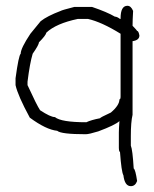

<svg xmlns="http://www.w3.org/2000/svg" viewBox="-20 -471 528 657"><path d="M416 -451.2Q428.2 -451.2 435.5 -433.6Q433.6 -400.9 433.6 -382.8Q449.2 -366.7 449.2 -365.2Q454.1 -365.2 457 -349.6Q457 -333.5 433.6 -330.1V-78.1Q427.7 -53.7 427.7 -5.9V27.3Q433.6 41 437.5 105.5Q443.4 108.9 449.2 148.4Q442.9 166 427.7 166Q406.7 166 402.3 128.9Q395.5 117.2 390.6 48.8Q387.2 48.8 386.7 35.2V-17.6Q386.7 -30.3 388.7 -56.6Q374 -43 316.4 -21.5Q284.7 -11.7 273.4 -11.7Q189 -11.7 175.8 -23.4Q137.7 -27.3 82 -68.4Q41 -144 33.2 -179.7V-203.1Q43.9 -281.7 50.8 -287.1Q50.8 -305.7 84 -355.5L119.1 -398.4Q141.1 -416 187.5 -433.6Q191.9 -436.5 234.4 -447.3H294.9Q346.7 -429.7 373 -414.1Q380.4 -414.1 390.6 -406.2H392.6V-408.2Q392.6 -451.2 416 -451.2ZM74.2 -191.4V-179.7Q106 -110.4 117.2 -93.8Q152.8 -70.3 168 -70.3Q189 -52.7 275.4 -52.7Q292 -60.5 322.3 -66.4Q322.3 -68.8 359.4 -85.9Q388.7 -110.8 388.7 -130.9Q392.6 -130.9 392.6 -140.6V-355.5Q328.1 -395.5 281.2 -406.2H246.1Q171.9 -390.6 138.7 -359.4Q136.7 -349.6 113.3 -326.2Q113.3 -317.9 91.8 -287.1Q82 -254.4 74.2 -191.4Z"/></svg>

Font: CEF Fonts CJK
Style: Regular
Weight: 400
Designer: PartyBoss (派对大魔王)
Version: Release 2.25